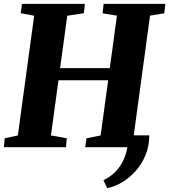

<svg xmlns="http://www.w3.org/2000/svg" viewBox="-25 -763 877 995"><path d="M748.5 -61.5Q748.5 -6.5 729.5 40Q710.5 86.5 678.8 122.5Q647 158.5 608.2 181.5Q569.5 204.5 530.5 212L511 171Q551.5 152 580.5 119.2Q609.5 86.5 625 41Q640.5 -4.5 639.5 -61.5ZM-5 0 -0.5 -46.5 67.5 -61 152 -681.5 82.5 -694.5 89 -743H415L409.5 -694.5L323.5 -681.5L286.5 -410H544L581 -682L506.5 -694L512 -743H832L826.5 -694L752.5 -682L668 -61L740.5 -46.5L735 0H416.5L423 -46.5L496.5 -61L535.5 -347H278L239 -61L321 -46.5L317 0Z"/></svg>

Font: Merriweather 36pt Black
Style: Italic
Weight: 900
Italic angle: -7.8°
Version: Version 2.101